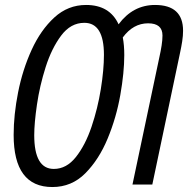

<svg xmlns="http://www.w3.org/2000/svg" viewBox="-20 -744 764 774"><path d="M191 10Q269 10 324 -45.5Q379 -101 414 -185.5Q449 -270 465 -361Q481 -452 481 -522Q481 -562 475 -593Q517 -650 577 -650Q635 -650 635 -601Q635 -583 631.5 -560.5Q628 -538 623 -516L514 0H594L706 -532Q711 -555 714.5 -577.5Q718 -600 718 -620Q718 -724 605 -724Q516 -724 458 -646Q422 -724 327 -724Q254 -724 199 -673.5Q144 -623 107.5 -543Q71 -463 53 -372Q35 -281 35 -200Q35 10 191 10ZM197 -63Q118 -63 118 -199Q118 -247 129 -322.5Q140 -398 164 -473.5Q188 -549 226.5 -600.5Q265 -652 320 -652Q399 -652 399 -523Q399 -463 386.5 -385Q374 -307 349 -233Q324 -159 286 -111Q248 -63 197 -63Z"/></svg>

Font: Noto Sans UI Condensed
Style: Italic
Weight: 400
Width: 3
Italic angle: -12°
Designer: Monotype Design Team
Foundry: Monotype Imaging Inc.
Version: Version 1.901